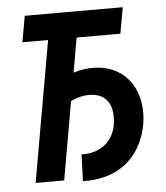

<svg xmlns="http://www.w3.org/2000/svg" viewBox="-51 -739 688 795"><g transform="rotate(-5 293.0 -341.5)"><path d="M261.7 9.8H272C473.6 9.8 535.2 -147.9 535.2 -251.5C535.2 -370.6 461.4 -454.1 342.3 -454.1C317.9 -454.1 289.6 -450.2 262.2 -441.4L287.6 -585H469.2L488.8 -693.4H81.5L62 -585H168.9L65.9 0H184.6L241.7 -325.2C269.5 -337.9 294.4 -343.8 316.4 -343.8C373.5 -343.8 412.1 -314 412.1 -243.2C412.1 -150.9 349.1 -101.1 273.9 -101.1C271 -101.6 268.6 -101.6 265.6 -101.6Z"/></g></svg>

Font: Cascadia Code SemiBold
Style: Italic
Weight: 600
Italic angle: -10°
Monospace: yes
Designer: Aaron Bell
Foundry: Saja Typeworks
Version: Version 2404.023